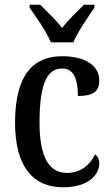

<svg xmlns="http://www.w3.org/2000/svg" viewBox="-20 -786 476 816"><path d="M196 -606H292C310 -651 355 -715 381 -753V-766H337C308 -737 269 -701 244 -667C218 -701 180 -737 151 -766H106V-753C133 -715 178 -651 196 -606ZM248 10C359 10 402 -46 402 -91C402 -110 395 -122 384 -130C364 -87 324 -51 265 -51C184 -51 148 -125 148 -266C148 -443 186 -495 245 -495C297 -495 311 -442 311 -378C378 -378 402 -399 402 -444C402 -508 341 -547 244 -547C131 -547 44 -480 44 -265C44 -68 128 10 248 10Z"/></svg>

Font: Noto Serif Sinhala Condensed Medium
Style: Regular
Weight: 500
Width: 3
Designer: Jelle Bosma - Monotype Design Team
Foundry: Monotype Imaging Inc.
Version: Version 2.007